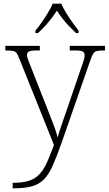

<svg xmlns="http://www.w3.org/2000/svg" viewBox="-20 -786 592 1046"><path d="M49 210Q104 210 138.5 198.5Q173 187 196 162Q219 137 236.5 97.5Q254 58 274 4L87 -462Q78 -486 71 -496Q64 -506 51 -508.5Q38 -511 12 -511H9V-536H197V-511H176Q146 -511 136.5 -505Q127 -499 127 -485Q127 -475 133.5 -459Q140 -443 154 -407L229 -216Q240 -187 253.5 -153.5Q267 -120 278 -89.5Q289 -59 294 -37Q303 -69 314.5 -102.5Q326 -136 341 -179L423 -419Q431 -440 436 -457.5Q441 -475 441 -484Q441 -499 431.5 -505Q422 -511 391 -511H360V-536H552V-511H549Q523 -511 509.5 -508.5Q496 -506 488.5 -494.5Q481 -483 472 -457L317 -12Q290 65 268 114.5Q246 164 219.5 191Q193 218 153.5 229Q114 240 52 240H49ZM173 -619Q189 -638 207 -664Q225 -690 241.5 -717Q258 -744 267 -766H314Q323 -744 339.5 -717Q356 -690 374.5 -664Q393 -638 408 -619V-606H394Q371 -628 353 -647Q335 -666 320 -685.5Q305 -705 290 -728Q275 -705 260 -685.5Q245 -666 228 -647Q211 -628 187 -606H173Z"/></svg>

Font: Noto Serif Khmer ExtraLight
Style: Regular
Weight: 250
Version: Version 2.003